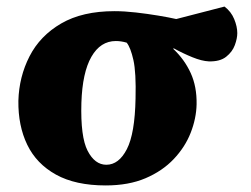

<svg xmlns="http://www.w3.org/2000/svg" viewBox="-20 -551 766 585"><path d="M302 14Q210 14 150.5 -19Q91 -52 63 -110Q35 -168 36 -244Q38 -317 70 -379.5Q102 -442 166.5 -479.5Q231 -517 329 -517Q359 -517 394 -513Q429 -509 462 -503.5Q495 -498 517 -493L664 -531Q684 -516 693.5 -493Q703 -470 703 -450Q703 -434 695.5 -413.5Q688 -393 669 -378Q650 -363 616 -364Q595 -365 566.5 -376.5Q538 -388 509 -404L508 -402Q542 -370 561 -328.5Q580 -287 579 -233Q578 -190 561 -146.5Q544 -103 509.5 -66.5Q475 -30 423.5 -8Q372 14 302 14ZM304 -49Q342 -49 366.5 -96.5Q391 -144 393 -251Q395 -330 386.5 -368Q378 -406 366 -421Q349 -426 333 -426Q286 -426 258.5 -378Q231 -330 228 -238Q225 -134 247 -91.5Q269 -49 304 -49Z"/></svg>

Font: Literata 36pt ExtraBold
Style: Italic
Weight: 800
Italic angle: -2°
Designer: Latin by Veronika Burian and Jose Scaglione. Greek by Irene Vlachou. Cyrillic by Vera Evstafieva
Foundry: TypeTogether
Version: Version 3.002